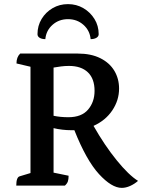

<svg xmlns="http://www.w3.org/2000/svg" viewBox="-20 -901 707 932"><path d="M59 0Q59 -40 75 -45L128 -61V-577L60 -593Q60 -624 78 -641H358Q422 -641 467 -618.5Q512 -596 535 -557.5Q558 -519 558 -471Q558 -414 525 -365Q492 -316 434 -290Q488 -195 546.5 -123Q605 -51 650 -23Q633 -8 612 1.5Q591 11 571 11Q522 11 460.5 -56Q399 -123 341 -269Q333 -269 325 -269Q305 -269 283 -271.5Q261 -274 240 -279V-63L313 -48Q313 -31 309.5 -20.5Q306 -10 295 0ZM315 -581Q295 -581 276 -578.5Q257 -576 240 -573V-339Q273 -332 312 -332Q376 -332 407.5 -369Q439 -406 439 -460Q439 -519 406.5 -550Q374 -581 315 -581ZM310 -881Q269 -881 235.5 -861.5Q202 -842 182 -809Q162 -776 162 -735Q162 -724 172.5 -717.5Q183 -711 200 -711Q204 -753 235 -780.5Q266 -808 310 -808Q354 -808 385 -780.5Q416 -753 420 -711Q437 -711 448 -717.5Q459 -724 459 -735Q459 -776 438.5 -809Q418 -842 384.5 -861.5Q351 -881 310 -881Z"/></svg>

Font: Petrona SemiBold
Style: Regular
Weight: 600
Designer: Ringo R. Seeber
Foundry: Ringo R. Seeber
Version: Version 2.001; ttfautohint (v1.8.3)